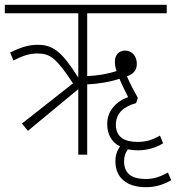

<svg xmlns="http://www.w3.org/2000/svg" viewBox="-20 -642 731 797"><path d="M96 -99 305 -272V0H342V-292C384 -293 438 -302 476 -315C484 -295 499 -264 512 -239C454 -217 425 -176 425 -127C425 -83 444 -52 478 -34C466 -17 459 3 459 27C459 96 506 135 586 135C622 135 656 126 691 106L677 74C641 94 617 101 584 101C535 101 495 84 495 28C495 8 500 -8 511 -22C523 -20 537 -18 552 -18C589 -18 623 -27 657 -47L644 -79C608 -59 584 -53 550 -53C502 -53 461 -69 461 -125C461 -171 493 -200 545 -214L552 -236C537 -263 521 -292 507 -325C532 -334 548 -349 548 -377C548 -407 530 -432 499 -432C473 -432 457 -413 457 -387C457 -373 459 -360 464 -347C431 -336 386 -328 342 -326V-587H672V-622H0V-587H305V-320C235 -430 200 -456 135 -456C97 -456 63 -444 22 -424L36 -391C75 -411 103 -420 135 -420C188 -420 213 -402 283 -296L71 -129Z"/></svg>

Font: Noto Sans Devanagari UI Condensed ExtraLight
Style: Regular
Weight: 200
Width: 3
Designer: Jelle Bosma - Monotype Design Team
Foundry: Monotype Imaging Inc.
Version: Version 2.004